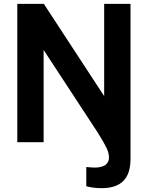

<svg xmlns="http://www.w3.org/2000/svg" viewBox="-20 -740 769 999"><path d="M522 -240 208 -720H70V0H207V-480L488 -51C511 -14.5 526.5 13 535 31C543 48.5 547 64.5 547 79C547 114 521 132 471 132C466.5 132 458.5 131.5 447.5 130.5L429 129V229C452.5 235.5 479.5 239 509 239C609.5 239 659 189.5 659 88V-720H522Z"/></svg>

Font: Vela Sans ExtBd
Style: Regular
Weight: 800
Designer: Principal design: Mikhail Sharanda - project Manrope.
Design modification: Ravid Balaliev
Foundry: Mikhail Sharanda
Version: Version 1.001